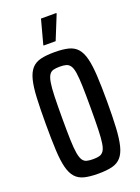

<svg xmlns="http://www.w3.org/2000/svg" viewBox="-167 -965 765 1046"><g transform="rotate(-20 216.0 -442.5)"><path d="M216 8Q167 8 135 0Q103 -8 83.5 -30Q64 -52 54 -91.5Q44 -131 41 -193Q38 -255 38 -344Q38 -433 41 -495Q44 -557 54 -596.5Q64 -636 83.5 -658Q103 -680 135 -688Q167 -696 216 -696Q264 -696 296 -688Q328 -680 347.5 -658Q367 -636 377 -596.5Q387 -557 390.5 -495Q394 -433 394 -344Q394 -255 390.5 -193Q387 -131 377 -91.5Q367 -52 347.5 -30Q328 -8 296 0Q264 8 216 8ZM216 -76Q238 -76 252.5 -80Q267 -84 276.5 -97.5Q286 -111 290.5 -139.5Q295 -168 296.5 -217.5Q298 -267 298 -344Q298 -421 296.5 -470.5Q295 -520 290.5 -548.5Q286 -577 276.5 -590.5Q267 -604 252.5 -608Q238 -612 216 -612Q193 -612 178.5 -608Q164 -604 155 -590.5Q146 -577 141 -548.5Q136 -520 134.5 -470.5Q133 -421 133 -344Q133 -267 134.5 -217.5Q136 -168 141 -139.5Q146 -111 155 -97.5Q164 -84 178.5 -80Q193 -76 216 -76ZM173 -750V-755L210 -893H299V-888L243 -750Z"/></g></svg>

Font: Saira ExtraCondensed SemiBold
Style: Regular
Weight: 600
Width: 2
Designer: Hector Gatti with collaboration of the Omnibus-Type team
Foundry: Omnibus-Type
Version: Version 1.101